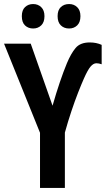

<svg xmlns="http://www.w3.org/2000/svg" viewBox="-20 -930 523 950"><path d="M240 -407Q258 -470 276 -523Q294 -576 311 -617Q331 -665 354 -692.5Q377 -720 424 -720Q457 -720 483 -708V-612Q469 -617 457 -617Q442 -617 428 -600.5Q414 -584 395 -541Q383 -514 366.5 -472Q350 -430 333 -379Q316 -328 301 -274V0H178V-273L0 -714H132ZM88 -850Q88 -880 104 -895Q120 -910 144 -910Q168 -910 184 -894.5Q200 -879 200 -850Q200 -820 184 -804.5Q168 -789 144 -789Q120 -789 104 -804Q88 -819 88 -850ZM265 -850Q265 -880 281 -895Q297 -910 322 -910Q346 -910 362 -894.5Q378 -879 378 -850Q378 -820 362 -804.5Q346 -789 322 -789Q297 -789 281 -804.5Q265 -820 265 -850Z"/></svg>

Font: Avrile Sans Condensed SemiBold
Style: Regular
Weight: 600
Width: 3
Designer: Monotype Design Team
Foundry: Monotype Imaging Inc.
Version: Version 2.001;September 10, 2019;FontCreator 11.5.0.2425 64-